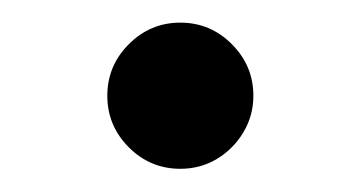

<svg xmlns="http://www.w3.org/2000/svg" viewBox="-20 -142 316 168"><path d="M73.9 -58.2Q73.9 -84.5 92.7 -103.3Q111.5 -122.2 137.8 -122.2Q164.1 -122.2 182.9 -103.3Q201.7 -84.5 201.7 -58.2Q201.7 -40.8 193 -26.3Q184.3 -11.7 169.9 -3Q155.5 5.7 137.8 5.7Q111.5 5.7 92.7 -13.1Q73.9 -32 73.9 -58.2Z"/></svg>

Font: DeltaSans
Style: Regular
Weight: 400
Designer: Rasmus Andersson
Foundry: rsms
Version: Version 3.012